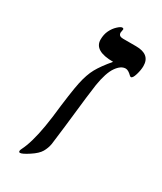

<svg xmlns="http://www.w3.org/2000/svg" viewBox="-157 -648 605 716"><g transform="rotate(30 145.5 -290.0)"><path d="M185.1 -460Q103 -460 103 -508.8Q103 -530.8 111.3 -547.9Q119.6 -564.9 132.1 -576.4Q144.5 -587.9 150.9 -587.9Q157.2 -587.9 157.2 -583L154.8 -568.8Q154.8 -553.2 173.8 -553.2H230Q291 -553.2 291 -502.9Q291 -485.8 284.7 -464.8Q278.3 -443.8 271 -443.8Q268.1 -443.8 265.1 -446.8Q250 -461.9 238.8 -461.9Q218.3 -461.9 200.2 -435.8Q182.1 -409.7 172.9 -353Q168.5 -327.6 149.9 -159.7L140.1 -80.1Q136.7 -61 127 -44.2Q117.2 -27.3 90.3 -9.8Q63.5 7.8 54.2 7.8Q48.8 7.8 48.8 2Q48.8 -1.5 52.2 -8.3Q72.8 -48.8 85.9 -126L92.3 -168.9Q105.5 -284.2 114.5 -326.2Q123.5 -368.2 138.4 -395.3Q153.3 -422.4 185.1 -460Z"/></g></svg>

Font: Liberation Serif
Style: Italic
Weight: 400
Italic angle: -16.333°
Designer: Steve Matteson
Foundry: Ascender Corporation
Version: Version 2.1.5